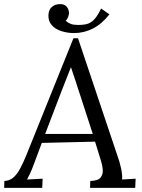

<svg xmlns="http://www.w3.org/2000/svg" viewBox="-34 -903 685 923"><path d="M341 -719 532 -150Q540 -129 547.5 -96Q555 -63 553 -40L618 -44L616 0H399L400 -33Q438 -34 450 -50Q462 -66 460 -88Q458 -110 452 -128L423 -222L167 -216L127 -109Q118 -85 111.5 -71Q105 -57 96 -40L171 -44L169 0H-14L-13 -33Q12 -34 30 -49.5Q48 -65 63 -93Q78 -121 93 -158L319 -719ZM307 -580Q296 -552 285 -524Q274 -496 263 -468L183 -259H412L347 -459Q337 -489 327.5 -519Q318 -549 307 -580ZM322 -744Q290 -744 260.5 -753.5Q231 -763 214 -783Q197 -803 199 -833Q201 -859 217 -871Q233 -883 252 -883Q270 -884 280 -876.5Q290 -869 294 -858.5Q298 -848 298 -839Q297 -832 293.5 -821.5Q290 -811 282 -803Q293 -793 306.5 -788Q320 -783 342 -783Q359 -783 374.5 -785.5Q390 -788 403 -796Q417 -805 429.5 -822.5Q442 -840 452 -862L492 -834Q456 -788 413 -766Q370 -744 322 -744Z"/></svg>

Font: Lora Italic
Style: Italic
Weight: 400
Italic angle: -3°
Designer: Olga Karpushina, Alexei Vanyashin (Cyrillic)
Foundry: Cyreal
Version: Version 2.210; ttfautohint (v1.8.1.43-b0c9)